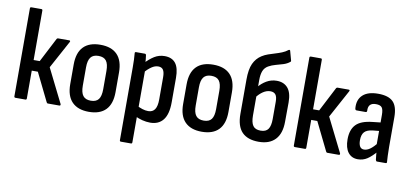

<svg xmlns="http://www.w3.org/2000/svg" viewBox="-78 -973 3067 1427"><g transform="rotate(10 1455.0 -259.5)"><path d="M399 -13Q401 -8 399.5 -4Q398 0 392 0H306Q298 0 295 -8L191 -220H145V-10Q145 0 136 0H61Q51 0 51 -10V-673Q51 -683 61 -683H136Q145 -683 145 -673V-300H191L286 -484Q290 -490 296 -490H381Q386 -490 387.5 -486.5Q389 -483 386 -478L272 -268Z M615 8Q532 8 488 -37Q444 -82 444 -171V-319Q444 -408 487.5 -453Q531 -498 615 -498Q699 -498 742.5 -453Q786 -408 786 -319V-171Q786 -82 742.5 -37Q699 8 615 8ZM615 -76Q656 -76 674 -100Q692 -124 692 -176V-314Q692 -366 674 -390Q656 -414 615 -414Q575 -414 556.5 -390Q538 -366 538 -314V-176Q538 -124 556.5 -100Q575 -76 615 -76Z M1078 8Q1049 8 1017 0Q985 -8 962 -22L961 -100Q981 -89 1004 -81.5Q1027 -74 1049 -74Q1082 -74 1098.5 -98Q1115 -122 1115 -173V-341Q1115 -379 1103.5 -396.5Q1092 -414 1066 -414Q1041 -414 1015.5 -396.5Q990 -379 960 -346L952 -416Q988 -455 1023 -476.5Q1058 -498 1100 -498Q1155 -498 1182.5 -463Q1210 -428 1210 -353V-168Q1210 -79 1176 -35.5Q1142 8 1078 8ZM889 185Q880 185 880 175V-373Q880 -405 879 -431.5Q878 -458 876 -478Q874 -490 884 -490H951Q959 -490 961 -481Q963 -469 965 -448Q967 -427 967 -411L974 -374V175Q974 185 965 185Z M1467 8Q1384 8 1340 -37Q1296 -82 1296 -171V-319Q1296 -408 1339.5 -453Q1383 -498 1467 -498Q1551 -498 1594.5 -453Q1638 -408 1638 -319V-171Q1638 -82 1594.5 -37Q1551 8 1467 8ZM1467 -76Q1508 -76 1526 -100Q1544 -124 1544 -176V-314Q1544 -366 1526 -390Q1508 -414 1467 -414Q1427 -414 1408.5 -390Q1390 -366 1390 -314V-176Q1390 -124 1408.5 -100Q1427 -76 1467 -76Z M1897 8Q1813 8 1770.5 -36Q1728 -80 1728 -173V-431Q1728 -509 1748 -552.5Q1768 -596 1807 -621Q1829 -635 1853.5 -643.5Q1878 -652 1903.5 -659.5Q1929 -667 1954 -677Q1979 -687 1999 -703Q2003 -705 2006.5 -704Q2010 -703 2011 -698L2029 -632Q2031 -628 2030.5 -624Q2030 -620 2027 -618Q2006 -601 1978.5 -592.5Q1951 -584 1922.5 -576.5Q1894 -569 1869 -555Q1843 -540 1832.5 -513Q1822 -486 1822 -444V-177Q1822 -125 1839 -100.5Q1856 -76 1897 -76Q1937 -76 1954 -100.5Q1971 -125 1971 -176V-307Q1971 -345 1958 -361Q1945 -377 1919 -377Q1891 -377 1864 -359Q1837 -341 1814 -310L1812 -386Q1840 -421 1875.5 -441.5Q1911 -462 1952 -462Q2006 -462 2036 -427Q2066 -392 2066 -319L2065 -173Q2065 -84 2021.5 -38Q1978 8 1897 8Z M2508 -13Q2510 -8 2508.5 -4Q2507 0 2501 0H2415Q2407 0 2404 -8L2300 -220H2254V-10Q2254 0 2245 0H2170Q2160 0 2160 -10V-673Q2160 -683 2170 -683H2245Q2254 -683 2254 -673V-300H2300L2395 -484Q2399 -490 2405 -490H2490Q2495 -490 2496.5 -486.5Q2498 -483 2495 -478L2381 -268Z M2789 0Q2782 0 2779 -11Q2777 -25 2774.5 -51.5Q2772 -78 2772 -98L2765 -118V-348Q2765 -388 2753 -403.5Q2741 -419 2708 -419Q2648 -419 2652 -359Q2652 -348 2642 -348H2574Q2563 -348 2562 -363Q2557 -427 2595.5 -462.5Q2634 -498 2711 -498Q2789 -498 2824 -463Q2859 -428 2859 -348V-123Q2859 -83 2860.5 -56.5Q2862 -30 2863 -12Q2865 0 2855 0ZM2645 8Q2598 8 2571.5 -26.5Q2545 -61 2545 -125Q2545 -197 2581.5 -236Q2618 -275 2705 -284L2776 -292V-228L2717 -222Q2674 -217 2655.5 -196.5Q2637 -176 2637 -135Q2637 -104 2647 -87.5Q2657 -71 2678 -71Q2700 -71 2723 -87Q2746 -103 2780 -144L2784 -76Q2747 -33 2715.5 -12.5Q2684 8 2645 8Z"/></g></svg>

Font: Sofia Sans Condensed SemiBold
Style: Regular
Weight: 600
Designer: Botio Nikoltchev, Ani Petrova
Foundry: lettersoup
Version: Version 4.101